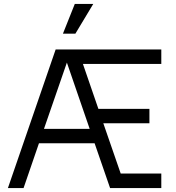

<svg xmlns="http://www.w3.org/2000/svg" viewBox="-20 -950 890 970"><path d="M20 0 261.2 -700.2H794.9V-627H398.9L477.1 -399.9H734.9V-327.1H502L589.8 -73.2H794.9V0H536.1L458 -226.1H176.8L99.1 0ZM297.9 -779.8 357.9 -930.2H451.2L360.8 -779.8ZM202.1 -298.8H433.1L317.9 -633.8Z"/></svg>

Font: Uncut Sans
Style: Regular
Weight: 400
Designer: Kasper Nordkvist
Foundry: UNCUT.wtf
Version: Version 1.304;Glyphs 3.2 (3246)